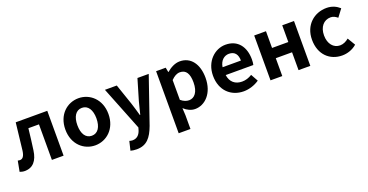

<svg xmlns="http://www.w3.org/2000/svg" viewBox="-34 -1302 4313 2253"><g transform="rotate(-20 2122.5 -175.0)"><path d="M70 14C171 14 230 -54 247 -179C260 -267 270 -356 280 -444H412V0H558V-560H164C151 -446 139 -332 125 -219C116 -152 93 -126 60 -126C49 -126 41 -128 33 -130L8 2C28 9 46 14 70 14Z M951 14C1091 14 1220 -94 1220 -280C1220 -466 1091 -574 951 -574C810 -574 682 -466 682 -280C682 -94 810 14 951 14ZM951 -106C874 -106 832 -174 832 -280C832 -385 874 -454 951 -454C1027 -454 1070 -385 1070 -280C1070 -174 1027 -106 951 -106Z M1392 224C1517 224 1577 149 1626 17L1825 -560H1684L1607 -300C1593 -248 1579 -194 1567 -142H1562C1546 -196 1532 -250 1515 -300L1426 -560H1278L1496 -11L1486 23C1470 72 1438 108 1381 108C1368 108 1352 104 1342 101L1315 214C1337 220 1359 224 1392 224Z M1917 215H2064V44L2059 -47C2101 -8 2149 14 2198 14C2321 14 2436 -97 2436 -289C2436 -461 2353 -574 2216 -574C2155 -574 2098 -542 2051 -502H2048L2037 -560H1917ZM2166 -107C2135 -107 2100 -118 2064 -149V-396C2102 -434 2136 -453 2174 -453C2251 -453 2285 -394 2285 -287C2285 -165 2232 -107 2166 -107Z M2805 14C2874 14 2945 -10 3000 -48L2950 -138C2909 -113 2870 -100 2825 -100C2741 -100 2681 -147 2669 -238H3014C3018 -252 3021 -279 3021 -306C3021 -462 2941 -574 2787 -574C2654 -574 2526 -461 2526 -280C2526 -95 2648 14 2805 14ZM2666 -337C2678 -418 2730 -460 2789 -460C2862 -460 2895 -412 2895 -337Z M3142 0H3289V-223H3492V0H3639V-560H3492V-351H3289V-560H3142Z M4035 14C4097 14 4165 -7 4218 -54L4160 -151C4129 -125 4092 -106 4051 -106C3970 -106 3912 -174 3912 -280C3912 -385 3970 -454 4056 -454C4087 -454 4113 -441 4141 -418L4211 -511C4170 -548 4117 -574 4048 -574C3896 -574 3762 -466 3762 -280C3762 -94 3881 14 4035 14Z"/></g></svg>

Font: Noto Sans Mono CJK HK
Style: Bold
Weight: 700
Designer: Ryoko NISHIZUKA 西塚涼子 (kana, bopomofo & ideographs); Paul D. Hunt (Latin, Greek & Cyrillic); Sandoll Communications 산돌커뮤니
Foundry: Adobe
Version: Version 2.004;hotconv 1.0.118;makeotfexe 2.5.65603